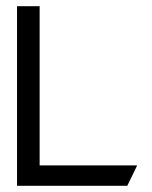

<svg xmlns="http://www.w3.org/2000/svg" viewBox="-20 -600 491 620"><path d="M35 0H391L423 -66H108V-580H35Z"/></svg>

Font: Charger Pro
Style: Regular
Weight: 400
Designer: Jasper
Foundry: Cannot Into Space Fonts
Version: Version 1.09